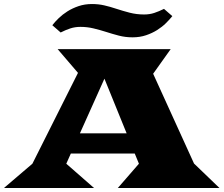

<svg xmlns="http://www.w3.org/2000/svg" viewBox="-49 -948 1127 968"><path d="M214.8 -820.8Q227.5 -837.4 246.8 -856.2Q266.1 -875 291.3 -890.9Q316.4 -906.7 347.4 -917.2Q378.4 -927.7 415 -927.7Q447.3 -927.7 476.8 -920.9Q506.3 -914.1 535.6 -904.3Q569.8 -893.1 604.7 -884Q639.6 -875 677.7 -875Q705.1 -875 728.8 -882.8Q752.4 -890.6 777.8 -903.3L819.8 -866.7Q806.6 -850.1 787.6 -831.3Q768.6 -812.5 743.4 -796.6Q718.3 -780.8 687.3 -770.3Q656.2 -759.8 619.6 -759.8Q583.5 -759.8 550.5 -768.3Q517.6 -776.9 484.4 -787.6Q453.6 -797.4 422.1 -804.9Q390.6 -812.5 356.4 -812.5Q329.1 -812.5 305.4 -804.7Q281.7 -796.9 256.8 -784.2ZM114.3 -122.6 344.2 -580.6 241.7 -700.2H811.5L723.1 -576.2L929.2 -123.5L1057.6 0H544.9L651.4 -122.6L630.4 -173.8H308.1L285.2 -122.6L425.3 0H-29.3ZM589.4 -275.9 477.5 -551.3 354 -275.9Z"/></svg>

Font: Goblin One
Style: Regular
Weight: 400
Designer: Riccardo De Franceschi
Foundry: Sorkin Type Co.
Version: Version 1.001